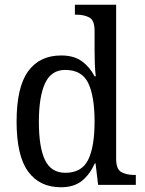

<svg xmlns="http://www.w3.org/2000/svg" viewBox="-20 -780 610 810"><path d="M237 10Q147 10 98.5 -56.5Q50 -123 50 -267Q50 -412 98.5 -479Q147 -546 238 -546Q292 -546 325.5 -521.5Q359 -497 379 -458H384Q381 -482 380 -511.5Q379 -541 379 -566V-650Q379 -695 356.5 -706.5Q334 -718 304 -718H296V-760H470V-110Q470 -66 492 -54Q514 -42 545 -42H553V0H394L383 -91H380Q359 -44 325.5 -17Q292 10 237 10ZM256 -51Q325 -51 352 -106Q379 -161 379 -267Q379 -373 352.5 -429Q326 -485 255 -485Q196 -485 170 -428.5Q144 -372 144 -266Q144 -158 170 -104.5Q196 -51 256 -51Z"/></svg>

Font: Noto Serif Myanmar SemCond
Style: Regular
Weight: 400
Width: 4
Designer: Ben Mitchell and the Monotype Design Team
Foundry: Monotype Imaging Inc.
Version: Version 2.106; ttfautohint (v1.8.4.7-5d5b)